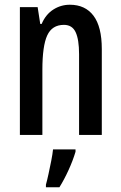

<svg xmlns="http://www.w3.org/2000/svg" viewBox="-20 -570 511 811"><path d="M275 -550Q340 -550 375 -503.5Q410 -457 410 -363V0H314V-341Q314 -403 299.5 -434Q285 -465 250 -465Q200 -465 179.5 -420.5Q159 -376 159 -275V0H64V-540H139L150 -469H156Q173 -509 205 -529.5Q237 -550 275 -550ZM299 71Q288 108 269.5 148.5Q251 189 231 221H174V210Q179 192 185 164.5Q191 137 196.5 109Q202 81 204 61H299Z"/></svg>

Font: Noto Sans Gujarati UI ExtraCondensed Medium
Style: Regular
Weight: 500
Width: 2
Designer: Jelle Bosma - Monotype Design Team, Universal Thirst
Foundry: Monotype Imaging Inc.
Version: Version 2.106; ttfautohint (v1.8.4.7-5d5b)